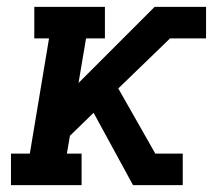

<svg xmlns="http://www.w3.org/2000/svg" viewBox="-20 -540 640 560"><path d="M12 0V-92H67L123 -428H80V-520H286V-428H231L209 -298L431 -520H581V-428H476L325 -282L433 -92H513V0H368L253 -211L184 -144L175 -92H218V0Z"/></svg>

Font: Iosevka Etoile Semibold
Style: Italic
Weight: 600
Italic angle: -9°
Designer: Belleve Invis
Foundry: Belleve Invis
Version: Version 22.1.2; ttfautohint (v1.8.4)